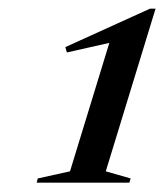

<svg xmlns="http://www.w3.org/2000/svg" viewBox="-20 -742 370 432"><path d="M137.5 -356.5 226 -645.5 130.5 -624 127 -636 317.5 -722.5H330L218 -356.5L274 -340.5L271 -331H62.5L65 -340.5Z"/></svg>

Font: Newsreader 72pt Medium
Style: Italic
Weight: 500
Italic angle: -17°
Designer: Hugues Gentile
Foundry: Production Type
Version: Version 1.003; ttfautohint (v1.8.3)